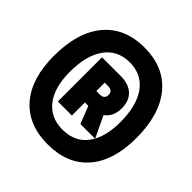

<svg xmlns="http://www.w3.org/2000/svg" viewBox="-183 -822 951 951"><g transform="rotate(45 293.0 -346.5)"><path d="M293 -7.3Q155.3 -7.3 79.8 -94.2Q4.4 -181.2 4.4 -339.4Q4.4 -504.4 79.8 -595.2Q155.3 -686 293 -686Q430.7 -686 506.1 -595.2Q581.5 -504.4 581.5 -339.4Q581.5 -181.2 506.1 -94.2Q430.7 -7.3 293 -7.3ZM178.2 -193.4V-502.9H308.1Q364.7 -502.9 395.5 -474.4Q426.3 -445.8 426.3 -394.5Q426.3 -334 385.7 -305.7L439 -194.3Q469.7 -251.5 469.7 -339.4Q469.7 -455.1 423.6 -518.8Q377.4 -582.5 293 -582.5Q209 -582.5 162.6 -518.8Q116.2 -455.1 116.2 -339.4Q116.2 -230.5 162.6 -170.7Q209 -110.8 293 -110.8Q392.6 -110.8 438.5 -193.4H335.9L300.3 -284.7H276.4V-193.4ZM276.4 -423.3V-364.7H300.3Q333 -364.7 333 -394Q333 -423.3 300.3 -423.3Z"/></g></svg>

Font: Cascadia Code NF
Style: Bold
Weight: 700
Monospace: yes
Designer: Aaron Bell
Foundry: Saja Typeworks
Version: Version 2404.023; ttfautohint (v1.8.4)